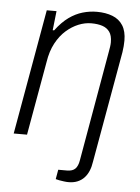

<svg xmlns="http://www.w3.org/2000/svg" viewBox="-52 -579 588 804"><g transform="rotate(5 242.0 -177.5)"><path d="M266 183Q257 183 246.5 181.5Q236 180 227 178.5Q218 177 212 175L219 135H256Q279 135 290.5 123.5Q302 112 306 87L387 -376Q389 -387 390.5 -397Q392 -407 392 -416Q392 -444 381 -459.5Q370 -475 350.5 -481.5Q331 -488 304 -488Q277 -488 250 -477Q223 -466 198.5 -444.5Q174 -423 156 -389.5Q138 -356 131 -310L76 0H20L113 -526H154L145 -445H151Q178 -481 206 -501Q234 -521 263.5 -529.5Q293 -538 323 -538Q360 -538 388.5 -527Q417 -516 432.5 -491.5Q448 -467 448 -428Q448 -417 447 -404.5Q446 -392 444 -379L361 89Q358 110 351 127Q344 144 332.5 156.5Q321 169 304.5 176Q288 183 266 183Z"/></g></svg>

Font: Archivo SemiCondensed ExtraLight
Style: Italic
Weight: 250
Width: 4
Italic angle: -10°
Designer: Hector Gatti
Foundry: Omnibus-Type
Version: Version 2.001